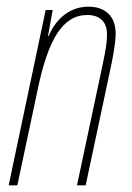

<svg xmlns="http://www.w3.org/2000/svg" viewBox="-20 -556 397 576"><path d="M6 0H32L93 -287C124 -436 167 -511 242 -511C278 -511 301 -492 301 -453C301 -419 291 -378 283 -339L211 0H237L307 -329C316 -370 327 -424 327 -455C327 -509 294 -536 245 -536C193 -536 149 -503 126 -448H124L138 -526H117Z"/></svg>

Font: Noto Sans ExtraCondensed Thin
Style: Italic
Weight: 100
Width: 2
Italic angle: -12°
Designer: Monotype Design Team
Foundry: Monotype Imaging Inc.
Version: Version 2.013